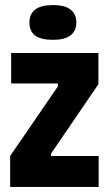

<svg xmlns="http://www.w3.org/2000/svg" viewBox="-20 -737 429 757"><path d="M20 0V-122L208 -396V-408H24V-528H368V-405L181 -131V-122H369V0ZM189 -580Q141 -580 118.5 -597Q96 -614 96 -648Q96 -682 119 -699.5Q142 -717 189 -717Q236 -717 258.5 -699Q281 -681 281 -649Q281 -615 258 -597.5Q235 -580 189 -580Z"/></svg>

Font: Bricolage Grotesque 24pt Condensed ExtraBold
Style: Regular
Weight: 800
Width: 3
Designer: Mathieu Triay
Foundry: Atelier Triay
Version: Version 1.001;gftools[0.9.33.dev8+g029e19f]